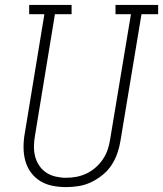

<svg xmlns="http://www.w3.org/2000/svg" viewBox="-20 -755 665 783"><path d="M249 8Q221 8 193.5 2.5Q166 -3 143.5 -17Q121 -31 105.5 -52.5Q90 -74 83 -100Q76 -126 76 -154.5Q76 -183 81 -211L161 -697H99V-735H272V-697H204L123 -204Q119 -182 118.5 -160Q118 -138 123 -118Q128 -98 139.5 -80.5Q151 -63 168 -51.5Q185 -40 206.5 -35Q228 -30 249 -30Q271 -30 292 -34Q313 -38 333 -47.5Q353 -57 370 -72Q387 -87 399.5 -105.5Q412 -124 419 -144.5Q426 -165 429 -186L514 -697H451V-735H625V-697H557L471 -179Q467 -154 458 -128.5Q449 -103 434 -80.5Q419 -58 397 -40.5Q375 -23 350.5 -11.5Q326 0 300 4Q274 8 249 8Z"/></svg>

Font: Iosevka Curly Slab XLtEx
Style: Italic
Weight: 200
Width: 7
Italic angle: -9°
Monospace: yes
Designer: Belleve Invis
Foundry: Belleve Invis
Version: Version 11.1.0; ttfautohint (v1.8.3)